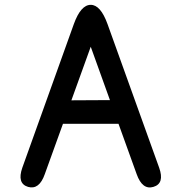

<svg xmlns="http://www.w3.org/2000/svg" viewBox="-20 -767 771 810"><path d="M433.6 -665.5 651.4 -59.6Q675.3 7.3 627 21.5Q580.6 35.2 556.6 -32.2L480 -244.6H245.6L168.9 -32.2Q145.5 34.7 98.6 21.5Q50.8 7.3 74.2 -59.6L291.5 -665.5Q320.8 -746.6 362.8 -746.6Q404.3 -746.6 433.6 -665.5ZM362.8 -569.8 281.2 -343.8 443.8 -344.7Z"/></svg>

Font: Comic Relief
Style: Regular
Weight: 400
Designer: Jeff Davis
Foundry: Loudifier
Version: Version 1.0